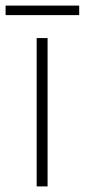

<svg xmlns="http://www.w3.org/2000/svg" viewBox="-42 -666 303 686"><path d="M241 -646H-22V-612H241ZM128 0V-530H89V0Z"/></svg>

Font: Noto Sans Sinhala ExtraLight
Style: Regular
Weight: 200
Designer: Jelle Bosma - Monotype Design Team
Foundry: Monotype Imaging Inc.
Version: Version 2.006